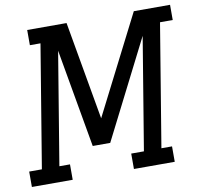

<svg xmlns="http://www.w3.org/2000/svg" viewBox="-98 -821 955 908"><g transform="rotate(-10 379.5 -367.5)"><path d="M-17 0V-74H44L141 -662H90V-735H279L362 -263L602 -735H776V-662H715L618 -74H669V0H473V-74H534L623 -613L384 -141H300L217 -613L128 -74H179V0Z"/></g></svg>

Font: Iosevka Etoile Oblique
Style: Regular
Weight: 400
Italic angle: -9°
Designer: Belleve Invis
Foundry: Belleve Invis
Version: Version 15.5.2; ttfautohint (v1.8.4)